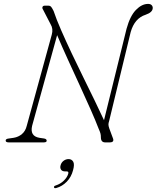

<svg xmlns="http://www.w3.org/2000/svg" viewBox="-20 -729 802 983"><path d="M144.5 -85Q132 -32 181.5 -23.5L205 -20Q219 -18 219 -8.5Q219 0 204 0H25Q9 0 9 -9.5Q9 -18.5 26 -20L50 -23.5Q74.5 -27.5 92.5 -42.8Q110.5 -58 117 -85L245 -551.5Q253.5 -581.5 239 -605L200.5 -679.5Q195 -687.5 197.8 -693.8Q200.5 -700 209.5 -700H227Q237 -700 242.2 -693.5Q247.5 -687 254.5 -672.5Q268.5 -630.5 293 -574.5Q317.5 -518.5 347.2 -455.8Q377 -393 407.8 -330.5Q438.5 -268 465.8 -212Q493 -156 512.5 -113.5L628 -582Q646 -647.5 676 -678.2Q706 -709 738 -709Q750 -709 756 -703Q762 -697 762 -688.5Q762 -666 725.5 -653.5Q669 -635.5 649 -564.5L538.5 -108.5Q535.5 -100 535.2 -92.2Q535 -84.5 539.5 -71.5L557.5 -23Q567.5 0 541.5 0H518.5Q496.5 0 496.5 -26Q496.5 -37.5 494.2 -46Q492 -54.5 485 -70Q470 -109.5 444.5 -167.2Q419 -225 388.5 -291.2Q358 -357.5 327.5 -424.2Q297 -491 272.5 -549ZM313 148.5Q298.5 148.5 292.5 139.5Q286.5 130.5 290 118Q293.5 103.5 305.2 94.5Q317 85.5 331 85.5Q347 85.5 354.8 98.8Q362.5 112 354 142.5Q345 177.5 321.8 201.2Q298.5 225 268.5 233.5Q258 236.5 256.5 230Q255.5 223 265.5 220.5Q290 212.5 307.2 195.5Q324.5 178.5 329.5 160Q332.5 148.5 321.5 148.5Z"/></svg>

Font: Fraunces 9pt S000 Thin
Style: Italic
Weight: 100
Italic angle: -16°
Version: Version 1.000; ttfautohint (v1.8.3)